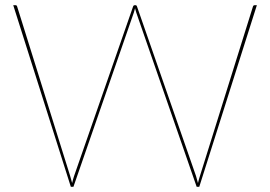

<svg xmlns="http://www.w3.org/2000/svg" viewBox="-20 -720 1041 740"><path d="M970 -700 748 0H738L505 -672Q503.5 -677 502.5 -680.8Q501.5 -684.5 500.5 -688Q499 -681.5 496 -672L263 0H253L31 -700H40Q44.5 -700 46 -695L250.5 -41.5Q254 -29.5 258 -14.5Q261.5 -29.5 265.5 -41.5L493 -695Q494.5 -700 500 -700H502Q506.5 -700 508 -695L735.5 -41.5Q739 -29.5 743 -14.5Q746.5 -29.5 750.5 -41.5L955 -695Q956.5 -700 962 -700Z"/></svg>

Font: Lato 2
Style: Regular
Weight: 100
Designer: Lukasz Dziedzic with Adam Twardoch and Botio Nikoltchev
Foundry: tyPoland Lukasz Dziedzic
Version: Version 2.015; 2015-08-06; http://www.latofonts.com/